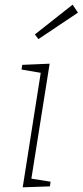

<svg xmlns="http://www.w3.org/2000/svg" viewBox="-20 -798 353 820"><path d="M77 2 154 -487 72 -501 75 -521 192 -526 114 -35 196 -22 193 -2ZM144 -631 129 -651 290 -778 313 -744Z"/></svg>

Font: Bitter ExtraLight
Style: Italic
Weight: 200
Italic angle: -9°
Designer: Sol Matas, and Bitter project Authors
Foundry: Sol Matas
Version: Version 2.001